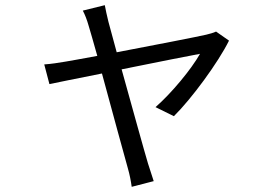

<svg xmlns="http://www.w3.org/2000/svg" viewBox="-20 -632 1040 742"><path d="M815 -510C805 -505 789 -501 777 -498C743 -490 573 -457 431 -430L399 -548C393 -573 388 -595 385 -612L300 -591C308 -576 316 -556 323 -531C329 -512 341 -469 356 -416C295 -405 248 -396 234 -394C204 -389 179 -385 151 -383L171 -307C198 -313 280 -329 374 -348C413 -205 461 -27 474 18C481 42 486 68 489 90L574 68C568 50 558 19 552 0C539 -43 490 -220 450 -364C588 -392 730 -420 753 -424C719 -364 643 -272 581 -218L652 -183C720 -250 823 -390 865 -475Z"/></svg>

Font: Noto Sans CJK SC Regular
Style: Regular
Weight: 400
Designer: Ryoko NISHIZUKA (kana & ideographs); Paul D. Hunt (Latin, Greek & Cyrillic); Wenlong ZHANG (bopomofo); Sandoll Communica
Foundry: Adobe Systems Incorporated
Version: Version 1.004;PS 1.004;hotconv 1.0.82;makeotf.lib2.5.63406